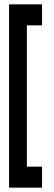

<svg xmlns="http://www.w3.org/2000/svg" viewBox="-20 -755 248 879"><path d="M21.5 104H172.5V8H103V-639H172.5V-735H21.5Z"/></svg>

Font: League Gothic SemiCondensed
Style: Regular
Weight: 400
Width: 4
Designer: The League of Moveable Type
Version: Version 1.600; ttfautohint (v1.8.3)